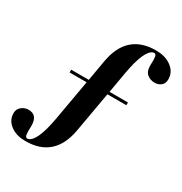

<svg xmlns="http://www.w3.org/2000/svg" viewBox="-285 -830 1139 1201"><g transform="rotate(30 284.5 -230.0)"><path d="M495 -680Q558 -680 600 -652Q642 -624 649.5 -582.5Q657 -541 637.5 -520.5Q618 -500 587 -500Q556 -500 533 -518.5Q510 -537 510 -577V-592Q510 -601 510.5 -606.5Q511 -612 510.5 -620Q510 -628 509.5 -632.5Q509 -637 508.5 -643Q508 -649 506 -651.5Q504 -654 501.5 -657.5Q499 -661 495.5 -660.5Q492 -660 487 -660Q431 -645 398 -460L372 -310H505V-290H368L317 0Q278 220 70 220Q7 220 -33 192.5Q-73 165 -80 124.5Q-87 84 -64 62Q-41 40 -10 40Q55 40 55 117V132Q55 141 54.5 146.5Q54 152 54.5 160Q55 168 55.5 172.5Q56 177 56.5 183Q57 189 59 191.5Q61 194 63.5 197.5Q66 201 69.5 200.5Q73 200 78 200Q134 185 167 0L218 -290H95V-310H222L248 -460Q287 -680 495 -680Z"/></g></svg>

Font: Rozha One
Style: Regular
Weight: 400
Designer: Tim Donaldson, Indian Type Foundry
Foundry: Indian Type Foundry
Version: Version 1.300;PS 1.0;hotconv 1.0.78;makeotf.lib2.5.61930; tt